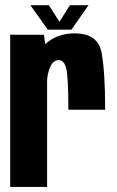

<svg xmlns="http://www.w3.org/2000/svg" viewBox="-20 -734 458 754"><path d="M248.5 -303Q248.5 -433.5 240 -465.8Q231.5 -498 211 -498Q188 -498 176.5 -469.5Q166.5 -445 165 -419V0H20V-597.5H152.5L157.5 -561Q205 -603 273 -603Q364.5 -603 378.8 -527.5Q393 -452 393 -303ZM167.5 -617.5 99.5 -713.5H172L213.5 -648.5L254.5 -713.5H327.5L260.5 -617.5Z"/></svg>

Font: Anybody Condensed Regular
Style: Bold
Weight: 700
Width: 3
Designer: Tyler Finck
Foundry: Etcetera Type Company
Version: Version 1.010; ttfautohint (v1.8.3) -l 8 -r 50 -G 200 -x 14 